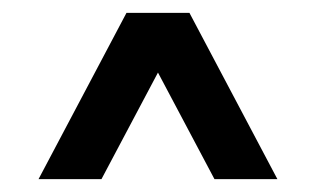

<svg xmlns="http://www.w3.org/2000/svg" viewBox="-20 -709 492 299"><path d="M40 -430 177 -689H275L412 -430H314L226 -596L138 -430Z"/></svg>

Font: Big Shoulders Stencil Text Black
Style: Regular
Weight: 900
Designer: Patric King
Foundry: XO Type Co
Version: Version 1.000